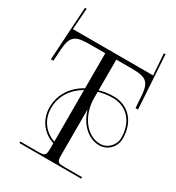

<svg xmlns="http://www.w3.org/2000/svg" viewBox="-202 -980 1007 1101"><g transform="rotate(30 301.5 -430.0)"><path d="M97 0H506V-10H392C344 -10 339 -15 339 -63V-363.2C362.6 -278 425.4 -217 499 -217C553.6 -217 598 -262.2 598 -318C598 -428.4 531.6 -502 432 -502C399 -502 367 -497 339 -489V-603V-692H432C528 -692 561.4 -682 568 -586L573.5 -506H590L568 -860L557 -859.4L567 -719H36L46 -859.4L35 -860L13 -506H29.5L35 -586C41.6 -682 75 -692 171 -692H266V-460.4C193.6 -420 144 -352.4 144 -265C144 -177.4 200.1 -116.2 266 -96.2V-63C266 -15 261 -10 213 -10H97ZM339 -479C367 -487 399 -492 432 -492C525.6 -492 588 -422.4 588 -318C588 -267.8 548.1 -227 499 -227C410.7 -227 339 -321.5 339 -438ZM266 -107.1C205 -127.2 154 -183.4 154 -265C154 -345.7 199.1 -409.5 266 -448.5Z"/></g></svg>

Font: FoglihtenNo04
Style: Regular
Weight: 500
Designer: gluk (gluksza@wp.pl)
Foundry: gluk (gluksza@wp.pl)
Version: Version 0.70